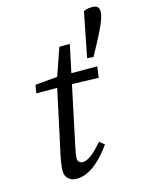

<svg xmlns="http://www.w3.org/2000/svg" viewBox="-115 -821 689 905"><g transform="rotate(-15 229.0 -368.5)"><path d="M65 -425H203.5L368.4 -420L375.5 -474.2H207.6V-477.3L72.1 -465.2L65 -425ZM99.5 -111.1C91.5 -70.3 90.4 -52.8 90.4 -38.4C90.4 -4.1 116.5 13.1 145 13.1C213.4 13.1 273.6 -49 315.5 -109.2L291.3 -128.3C250.6 -80.4 219.8 -55.6 193 -55.6C181.1 -55.6 169.2 -63.5 169.2 -79.5C169.2 -89.5 172.2 -110.3 178.1 -137.1L278.1 -609.3H227L173.3 -454L99.5 -111.1ZM424.9 -750.2C408.8 -750.2 397.8 -748.2 382.6 -742.1L339.6 -523.9L370 -520.9L403.3 -582.4C427.4 -627.4 458.2 -687 458.2 -720C458.2 -733.2 454 -750.2 424.9 -750.2Z"/></g></svg>

Font: Source Serif Variable
Style: Italic
Weight: 389
Italic angle: -12°
Designer: Frank Grießhammer
Foundry: Adobe Systems Incorporated
Version: Version 3.001;hotconv 1.0.111;makeotfexe 2.5.65597